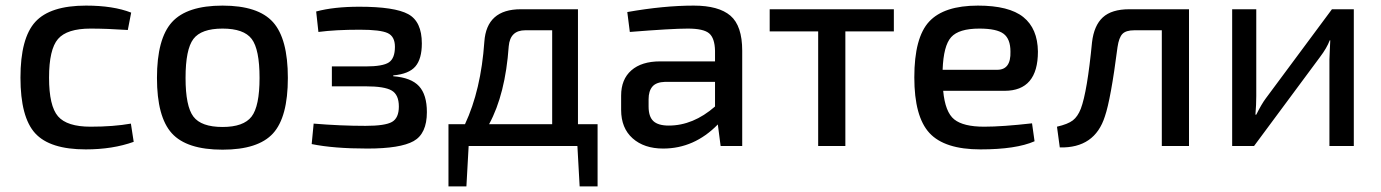

<svg xmlns="http://www.w3.org/2000/svg" viewBox="-20 -521 4927 685"><path d="M447 -80 457 -15Q382 12 286 12Q158 12 105.5 -45.5Q53 -103 53 -244Q53 -385 106 -443Q159 -501 287 -501Q384 -501 448 -476L436 -414Q361 -419 303 -419Q219 -419 187 -382Q155 -345 155 -244Q155 -143 187 -106Q219 -69 303 -69Q385 -69 447 -80Z M774 13Q646 13 593 -45.5Q540 -104 540 -243Q540 -383 593.5 -442Q647 -501 774 -501Q901 -501 954 -442Q1007 -383 1007 -243Q1007 -103 954 -45Q901 13 774 13ZM642 -243Q642 -142 670 -105Q698 -68 774 -68Q849 -68 877.5 -105Q906 -142 906 -243Q906 -345 878 -382Q850 -419 774 -419Q698 -419 670 -382Q642 -345 642 -243Z M1116 -407 1108 -480Q1171 -497 1262 -497Q1388 -497 1436.5 -470.5Q1485 -444 1485 -366Q1485 -311 1462 -284Q1439 -257 1383 -252V-249Q1447 -244 1475 -213.5Q1503 -183 1503 -121Q1503 -44 1455.5 -17.5Q1408 9 1291 9Q1170 9 1092 -7L1099 -80Q1195 -72 1284 -72Q1354 -72 1378.5 -86Q1403 -100 1403 -141Q1403 -183 1377.5 -198Q1352 -213 1285 -213H1164V-284H1284Q1346 -284 1367.5 -298.5Q1389 -313 1389 -354Q1389 -391 1363 -403Q1337 -415 1264 -415Q1177 -415 1116 -407Z M2112 -78V144H2048L2040 0H1652L1644 144H1580V-78H1639Q1696 -200 1708 -372Q1716 -488 1838 -488H2042V-78ZM1950 -413H1854Q1800 -413 1795 -356Q1783 -185 1725 -78H1950Z M2227 -407 2218 -478Q2348 -501 2455 -501Q2544 -501 2586 -465Q2628 -429 2628 -340V0H2551L2541 -77Q2457 9 2346 9Q2278 9 2237 -27.5Q2196 -64 2196 -129V-180Q2196 -238 2232.5 -270Q2269 -302 2335 -302H2531V-340Q2530 -385 2510 -402Q2490 -419 2434 -419Q2377 -419 2227 -407ZM2294 -167V-141Q2294 -105 2311 -89Q2328 -73 2366 -73Q2453 -73 2531 -141V-229H2353Q2321 -228 2307.5 -212Q2294 -196 2294 -167Z M3169 -409H2996V0H2899V-409H2726V-488H3169Z M3564 -197H3345Q3352 -121 3384.5 -95Q3417 -69 3491 -69Q3556 -69 3662 -81L3671 -17Q3605 12 3478 12Q3350 12 3296 -46.5Q3242 -105 3242 -245Q3242 -387 3295 -444Q3348 -501 3469 -501Q3580 -501 3631 -460Q3682 -419 3683 -337Q3683 -197 3564 -197ZM3343 -272H3538Q3587 -272 3585 -337Q3585 -382 3560.5 -400.5Q3536 -419 3474 -419Q3401 -419 3373.5 -388.5Q3346 -358 3343 -272Z M4222 -488V0H4125V-413H4027Q3997 -413 3984.5 -400Q3972 -387 3967 -353Q3943 -167 3922 -106Q3886 8 3761 5L3751 -69Q3790 -78 3807.5 -91.5Q3825 -105 3836 -133Q3859 -194 3876 -370Q3883 -430 3914.5 -459Q3946 -488 4009 -488Z M4810 0H4723V-309Q4723 -322 4724.5 -345.5Q4726 -369 4726 -377H4724Q4714 -350 4689 -317L4454 0H4376V-488H4462V-178Q4462 -148 4459 -112H4462Q4481 -150 4496 -170L4732 -488H4810Z"/></svg>

Font: Exo 2.0 Medium
Style: Regular
Weight: 500
Designer: Natanael Gama
Version: Version 1.001;PS 001.001;hotconv 1.0.70;makeotf.lib2.5.58329